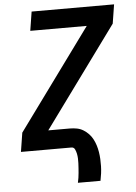

<svg xmlns="http://www.w3.org/2000/svg" viewBox="-61 -781 722 1016"><g transform="rotate(-5 300.0 -273.0)"><path d="M311 189Q314 176 316 163Q318 150 319 137.5Q320 125 321 112Q322 99 322.5 86Q323 73 322.5 60.5Q322 48 319.5 35.5Q317 23 311.5 11.5Q306 0 293 0H25L41 -101L430 -634H130L146 -735H584L568 -634L179 -101H292Q312 -101 330.5 -97.5Q349 -94 364.5 -84.5Q380 -75 392.5 -62Q405 -49 413.5 -33Q422 -17 427.5 0.5Q433 18 436 36.5Q439 55 440 74Q441 93 440.5 112Q440 131 437.5 150.5Q435 170 431 189Z"/></g></svg>

Font: Iosevka Aile Oblique
Style: Bold
Weight: 700
Italic angle: -9°
Designer: Belleve Invis
Foundry: Belleve Invis
Version: Version 31.1.0; ttfautohint (v1.8.4)